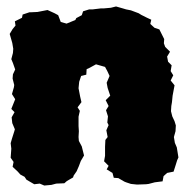

<svg xmlns="http://www.w3.org/2000/svg" viewBox="-20 -547 580 594"><path d="M71 -509H75L96 -510L127 -516L149 -506L160 -500L168 -479L186 -474L213 -485L216 -491L233 -500L237 -512L256 -518H267L292 -521H301L323 -523L339 -527L360 -521L370 -518L385 -515L409 -506L417 -501L435 -492L448 -486L445 -473L458 -461L473 -456L488 -426L487 -413L491 -402L506 -387L497 -372L500 -356L511 -345L508 -327L516 -314L508 -298L520 -283L514 -251L512 -231L510 -219L509 -203L513 -187L520 -172L524 -159L523 -141L518 -123L521 -105L527 -91L532 -60L528 -51L524 -38L517 -16L497 -12L486 -2L483 14L459 17L440 22L432 23L404 24L385 22L370 17L365 15L346 4L332 3L328 -12L310 -23L316 -34L302 -48L305 -65V-93L306 -114L313 -123L309 -144L316 -160L312 -168L314 -187L308 -206L316 -219L307 -237L321 -251L313 -275L310 -291L319 -312L312 -327L305 -340L277 -348L255 -336L248 -333L247 -316L231 -312L225 -294L223 -274L228 -248L232 -231L220 -215L227 -204L223 -186V-157L224 -141L223 -123L224 -111L233 -94L240 -66L230 -49L224 -33L217 -17L208 -4L206 2L187 13L179 20L154 21L139 25L117 27L103 21L86 23L62 9L56 0L43 -7L35 -16L19 -31L22 -46L13 -59L15 -87L13 -104L17 -118L24 -140L26 -147L18 -166L16 -184L25 -200L15 -210L27 -240L17 -256L23 -277L24 -284L19 -304L20 -317L27 -332L20 -352L15 -364L20 -383L21 -396L18 -414L10 -442L19 -457L28 -468L26 -481L48 -492L50 -502Z"/></svg>

Font: Winky Rough Black
Style: Regular
Weight: 900
Designer: Simon Atzbach
Foundry: typofactur
Version: Version 1.206; ttfautohint (v1.8.4.7-5d5b)